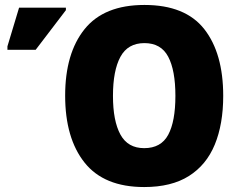

<svg xmlns="http://www.w3.org/2000/svg" viewBox="-20 -745 968 775"><path d="M881 -358Q881 -244 847 -161.5Q813 -79 742.5 -34.5Q672 10 562 10Q400 10 321.5 -88.5Q243 -187 243 -359Q243 -530 321.5 -627.5Q400 -725 563 -725Q728 -725 804.5 -627.5Q881 -530 881 -358ZM436 -358Q436 -257 466 -202Q496 -147 562 -147Q630 -147 659 -201Q688 -255 688 -358Q688 -461 659 -516Q630 -571 563 -571Q496 -571 466 -515.5Q436 -460 436 -358ZM10 -544V-558L57 -714H246V-704L124 -544Z"/></svg>

Font: Noto Sans SemiCondensed Black
Style: Regular
Weight: 900
Width: 4
Designer: Monotype Design Team
Foundry: Monotype Imaging Inc.
Version: Version 2.013; ttfautohint (v1.8.4.7-5d5b)